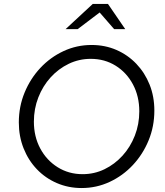

<svg xmlns="http://www.w3.org/2000/svg" viewBox="-20 -938 835 969"><path d="M392 11Q325 11 267 -14Q209 -39 166 -84Q123 -129 99 -189.5Q75 -250 75 -320Q75 -400 104 -470.5Q133 -541 183.5 -595Q234 -649 300.5 -680Q367 -711 442 -711Q510 -711 567.5 -686Q625 -661 668 -616Q711 -571 735 -511Q759 -451 759 -380Q759 -300 730 -229.5Q701 -159 650.5 -105Q600 -51 533.5 -20Q467 11 392 11ZM397 -59Q456 -59 507.5 -84Q559 -109 598.5 -152.5Q638 -196 660.5 -253.5Q683 -311 683 -376Q683 -452 651 -512Q619 -572 563.5 -606.5Q508 -641 438 -641Q379 -641 327 -616Q275 -591 235.5 -547.5Q196 -504 173.5 -446.5Q151 -389 151 -324Q151 -249 183 -189Q215 -129 271 -94Q327 -59 397 -59ZM311 -791 448 -918H525L612 -791H556L483 -875L372 -791Z"/></svg>

Font: Red Hat Text VF
Style: Italic
Weight: 300
Italic angle: -12°
Designer: Pentagram, MCKL
Foundry: Pentagram, MCKL
Version: Version 1.023